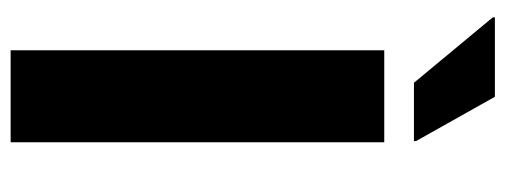

<svg xmlns="http://www.w3.org/2000/svg" viewBox="-322 -652 973 370"><g transform="rotate(90 165.0 -466.5)"><path d="M76.4 -720H253.6V0H76.4ZM139 -777.2 12.9 -929.2V-933.2H166L251.4 -781.2V-777.2Z"/></g></svg>

Font: Kufam
Style: Regular
Weight: 400
Designer: Wael Morcos, Artur Schmal
Foundry: Original Type
Version: Version 1.301; ttfautohint (v1.8.3)